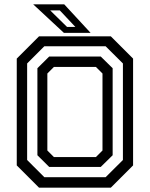

<svg xmlns="http://www.w3.org/2000/svg" viewBox="-20 -868 693 888"><path d="M160.5 0 57.5 -103V-597L160.5 -700H492.5L595.5 -597V-103L492.5 0ZM229.5 -141.5H423.5L454 -172V-528L423.5 -558.5H229.5L199 -528V-172ZM185 -48.5H468.5L548.5 -128V-574.5L468.5 -654H185L105.5 -574.5V-128ZM207.5 -96 153 -150V-552.5L207.5 -606.5H446L501 -552.5V-150L446 -96ZM399 -716H275.5L133.5 -848H277ZM328.5 -743.5 256.5 -820H212L290 -743.5Z"/></svg>

Font: Tourney Thin Medium
Style: Regular
Weight: 500
Version: Version 1.015